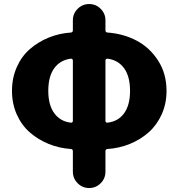

<svg xmlns="http://www.w3.org/2000/svg" viewBox="-20 -737 893 961"><path d="M517.6 -443.4Q513.7 -443.4 510.7 -440.9Q507.8 -438.5 507.8 -434.6V-131.8Q507.8 -127.9 510.7 -125Q513.7 -122.1 517.6 -123Q571.3 -128.9 601.1 -169.9Q630.9 -210.9 630.9 -282.2Q630.9 -354.5 601.1 -395.5Q571.3 -436.5 517.6 -443.4ZM335 -123Q338.9 -122.1 341.8 -125Q344.7 -127.9 344.7 -131.8V-434.6Q344.7 -438.5 341.8 -440.9Q338.9 -443.4 335 -443.4Q281.2 -436.5 251.5 -395.5Q221.7 -354.5 221.7 -282.2Q221.7 -210.9 252 -169.9Q282.2 -128.9 335 -123ZM507.8 -635.7V-585Q507.8 -575.2 517.6 -574.2Q597.7 -568.4 663.6 -533.7Q729.5 -499 771.5 -433.6Q813.5 -368.2 813.5 -282.2Q813.5 -217.8 789.1 -164.1Q764.6 -110.4 723.6 -74.2Q682.6 -38.1 629.9 -16.6Q577.1 4.9 517.6 8.8Q507.8 9.8 507.8 19.5V122.1Q507.8 156.2 483.9 180.2Q460 204.1 426.3 204.1Q392.6 204.1 368.7 180.2Q344.7 156.2 344.7 122.1V19.5Q344.7 9.8 335 8.8Q276.4 4.9 223.6 -16.6Q170.9 -38.1 129.4 -74.2Q87.9 -110.4 64 -164.1Q40 -217.8 40 -282.2Q40 -346.7 64 -400.9Q87.9 -455.1 129.4 -491.2Q170.9 -527.3 223.6 -548.8Q276.4 -570.3 335 -574.2Q344.7 -575.2 344.7 -585V-635.7Q344.7 -668.9 368.7 -692.9Q392.6 -716.8 426.3 -716.8Q460 -716.8 483.9 -692.9Q507.8 -668.9 507.8 -635.7Z"/></svg>

Font: Gen Jyuu GothicX Heavy
Style: Bold
Weight: 900
Designer: [Source Han Sans]
Ryoko NISHIZUKA  (kana & ideographs); Paul D. Hunt (Latin, Greek & Cyrillic); Wenlong ZHANG  (bopomofo
Version: Version 1.002.20150607